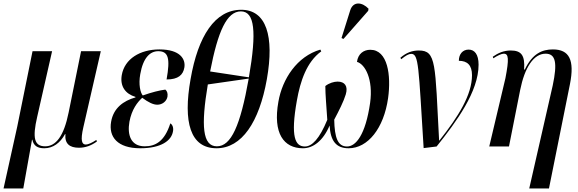

<svg xmlns="http://www.w3.org/2000/svg" viewBox="-52 -824 3249 1080"><path d="M-32 236H79L128 -38H130C137 -4 159 10 197 10C246 10 287 -20 314 -70H316C311 -15 340 7 392 7C429 7 461 -5 493 -28L490 -37C466 -21 444 -11 431 -11C409 -11 399 -31 417 -109L515 -536H404L334 -191C307 -57 262 -1 202 -1C140 -1 130 -49 157 -166L241 -536H131L45 -112Z M737 10C856 10 913 -34 921 -85C925 -104 919 -123 906 -130C873 -26 820 -1 762 -1C684 -1 663 -65 676 -139C689 -209 721 -249 748 -274C783 -248 810 -235 833 -235C861 -235 885 -254 890 -280C893 -300 887 -313 878 -320C846 -316 802 -305 751 -287C738 -302 726 -348 737 -407C753 -499 792 -536 838 -536C896 -536 906 -495 885 -377C951 -377 978 -403 985 -444C993 -491 962 -546 845 -546C736 -546 649 -493 633 -402C622 -339 653 -296 710 -279V-276C642 -257 586 -216 573 -139C558 -54 609 10 737 10Z M1166 10C1308 10 1406 -137 1449 -378C1492 -621 1446 -769 1305 -769C1157 -769 1062 -621 1020 -379C977 -137 1018 10 1166 10ZM1348 -389 1130 -422C1174 -649 1224 -760 1303 -760C1380 -760 1393 -648 1348 -389ZM1168 -1C1087 -1 1078 -117 1117 -349L1347 -382C1300 -117 1248 -1 1168 -1Z M1880 -605 2019 -763 2021 -775C1986 -812 1935 -819 1918 -766L1869 -610ZM1652 10C1709 10 1765 -31 1802 -118C1807 -32 1838 10 1909 10C2017 10 2107 -102 2131 -272C2149 -401 2129 -544 2031 -544C1994 -544 1962 -522 1956 -476C2002 -463 2048 -378 2030 -246C2004 -64 1949 0 1900 0C1848 0 1830 -49 1828 -151C1854 -200 1881 -253 1893 -293C1907 -340 1887 -365 1847 -365C1827 -365 1799 -357 1778 -340C1778 -290 1784 -230 1789 -150C1745 -43 1703 0 1663 0C1609 0 1581 -52 1618 -259C1637 -367 1673 -476 1755 -535L1750 -545C1619 -507 1536 -380 1514 -252C1482 -74 1544 10 1652 10Z M2331 9 2404 0C2516 -140 2640 -309 2640 -460C2640 -519 2617 -545 2584 -545C2551 -545 2529 -520 2529 -482C2577 -482 2603 -457 2603 -401C2603 -291 2527 -169 2420 -34H2418C2395 -466 2403 -540 2304 -540C2267 -540 2233 -528 2200 -499L2205 -491C2231 -512 2247 -521 2261 -521C2304 -521 2302 -452 2331 9Z M2925 236H3036L3154 -351C3181 -487 3150 -546 3058 -546C2998 -546 2943 -523 2900 -433H2896C2902 -513 2880 -540 2821 -540C2782 -540 2750 -526 2720 -505L2723 -496C2747 -512 2769 -522 2782 -522C2809 -522 2812 -493 2791 -384L2700 0H2811L2874 -318C2899 -443 2949 -522 3017 -522C3074 -522 3084 -470 3057 -343Z"/></svg>

Font: Noto Serif Display Condensed Medium
Style: Italic
Weight: 500
Width: 3
Italic angle: -12°
Designer: Monotype Design Team
Foundry: Monotype Imaging Inc.
Version: Version 2.009